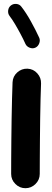

<svg xmlns="http://www.w3.org/2000/svg" viewBox="-20 -906 272 1000"><path d="M123 -548.3Q153.8 -546.9 174.3 -523.9Q194.8 -501 193.8 -470.7Q192.4 -437.5 191.2 -389.4Q189.9 -341.3 189.2 -286.4Q188.5 -231.4 188 -177.2Q187.5 -123 187.3 -76.7Q187 -30.3 187 0Q187 30.3 165 52.2Q143.1 74.2 112.3 74.2Q82 74.2 60.1 52.2Q38.1 30.3 38.1 0Q38.1 -31.2 38.3 -77.6Q38.6 -124 39.1 -178.5Q39.6 -232.9 40.5 -288.3Q41.5 -343.8 42.7 -392.8Q43.9 -441.9 45.4 -477.5Q46.9 -508.3 69.8 -528.8Q92.8 -549.3 123 -548.3ZM36.6 -877.4Q49.3 -887.2 65.7 -885.5Q82 -883.8 91.3 -871.1Q116.2 -839.4 141.1 -794.4Q166 -749.5 184.1 -710Q190.4 -696.3 184.3 -680.2Q178.2 -664.1 164.1 -657.7Q150.4 -651.4 134.5 -657.5Q118.7 -663.6 112.3 -677.7Q101.6 -701.7 86.9 -729.2Q72.3 -756.8 57.4 -781.7Q42.5 -806.6 29.8 -822.8Q20.5 -835.4 22.5 -851.6Q24.4 -867.7 36.6 -877.4Z"/></svg>

Font: Mikhak-DS1-FD ExtraBold
Style: Regular
Weight: 800
Designer: Amin Abedi
Version: Version 3.2